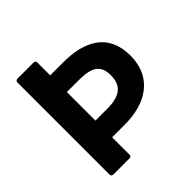

<svg xmlns="http://www.w3.org/2000/svg" viewBox="-180 -807 960 960"><g transform="rotate(-45 300.0 -327.0)"><path d="M70 0C70 5 75 12 83 12H199C204 12 211 8 211 0V-124H303C448 -124 565 -193 565 -348C565 -508 449 -562 303 -562H211V-654C211 -659 207 -666 199 -666H83C78 -666 70 -662 70 -654ZM211 -242V-444H294C387 -444 426 -420 426 -348C426 -276 387 -242 294 -242Z"/></g></svg>

Font: Falling Sky
Style: Bd
Weight: 700
Designer: Paul D. Hunt
Foundry: Adobe Systems Incorporated
Version: Version 1.02